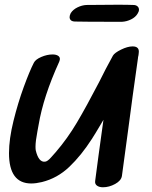

<svg xmlns="http://www.w3.org/2000/svg" viewBox="-20 -831 640 811"><path d="M540 -635Q570 -635 566 -607Q566 -604 565 -598Q564 -592 563 -589V-587Q553 -520 540.5 -426.5Q528 -333 521 -280L495 -88Q492 -68 466.5 -54Q441 -40 415 -40Q399 -40 389.5 -47Q380 -54 382 -67Q393 -153 417 -325L407 -308Q381 -264 368 -244Q323 -174 272.5 -126Q222 -78 157 -62Q132 -56 112 -56Q18 -56 18 -184Q18 -244 37 -320.5Q56 -397 80.5 -464Q105 -531 123 -566Q130 -580 154.5 -590.5Q179 -601 202 -601Q216 -601 224.5 -596Q233 -591 233 -582Q233 -578 230 -570Q163 -423 143 -303L138 -276Q130 -234 130 -212Q130 -201 131 -196Q143 -145 170 -148Q181 -149 196.5 -167Q212 -185 216 -189Q265 -246 305 -313.5Q345 -381 398 -483Q425 -538 457 -596Q464 -608 491.5 -621.5Q519 -635 540 -635ZM274 -759Q274 -766 279 -776Q289 -791 307.5 -800Q326 -809 345 -810L477 -811Q521 -811 543 -810Q554 -810 560.5 -804.5Q567 -799 567 -790Q567 -782 561 -773Q552 -758 533.5 -749Q515 -740 496 -739H438Q345 -739 298 -740Q286 -740 280 -745Q274 -750 274 -759Z"/></svg>

Font: Sedgwick Ave
Style: Regular
Weight: 400
Designer: Kevin Burke, Pedro Vergani
Foundry: Google, Inc.
Version: Version 1.000